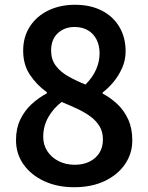

<svg xmlns="http://www.w3.org/2000/svg" viewBox="-20 -770 620 804"><path d="M290 14Q220 14 165 -11.5Q110 -37 78.5 -81.5Q47 -126 47 -183Q47 -232 65 -269.5Q83 -307 112.5 -334Q142 -361 176 -379V-384Q134 -414 105.5 -456.5Q77 -499 77 -558Q77 -616 105.5 -659.5Q134 -703 183 -726.5Q232 -750 294 -750Q359 -750 406.5 -725.5Q454 -701 480 -657Q506 -613 506 -555Q506 -518 491.5 -485.5Q477 -453 455.5 -427Q434 -401 410 -383V-378Q444 -360 472 -333.5Q500 -307 517 -269.5Q534 -232 534 -182Q534 -127 503.5 -82.5Q473 -38 418.5 -12Q364 14 290 14ZM338 -416Q368 -446 382.5 -479Q397 -512 397 -547Q397 -579 384.5 -604Q372 -629 348.5 -643Q325 -657 292 -657Q250 -657 222 -631Q194 -605 194 -558Q194 -521 213.5 -495Q233 -469 265.5 -450.5Q298 -432 338 -416ZM293 -80Q328 -80 354.5 -93Q381 -106 396 -129.5Q411 -153 411 -186Q411 -217 397.5 -240Q384 -263 361 -280.5Q338 -298 306.5 -313Q275 -328 238 -343Q204 -317 182.5 -279.5Q161 -242 161 -197Q161 -163 178.5 -136.5Q196 -110 226 -95Q256 -80 293 -80Z"/></svg>

Font: Noto Sans KR Thin SemiBold
Style: Regular
Weight: 600
Version: Version 2.004-H2;hotconv 1.0.118;makeotfexe 2.5.65603